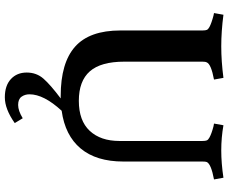

<svg xmlns="http://www.w3.org/2000/svg" viewBox="-95 -604 944 794"><g transform="rotate(90 377.0 -207.0)"><path d="M370 143Q370 162 380 176Q390 190 414 190Q438 190 469 171L489 204Q431 245 382.5 245Q334 245 307 220Q280 195 280 154.5Q280 114 305.5 85Q331 56 387 14H377Q240 14 173 -45.5Q106 -105 106 -233V-572Q106 -585 103.5 -590.5Q101 -596 92 -601Q75 -610 44 -618L34 -620L41 -659Q110 -650 171.5 -650Q233 -650 302 -659L309 -620Q245 -608 238 -590Q235 -585 235 -572V-249Q235 -152 275 -106.5Q315 -61 397 -61Q479 -61 521 -106Q563 -151 563 -229V-572Q563 -585 560.5 -590.5Q558 -596 549 -601Q533 -610 502 -618L491 -620L498 -659Q549 -650 602 -650Q655 -650 715 -659L722 -620Q658 -608 650 -590Q648 -585 648 -572V-245Q648 -133 594 -68.5Q540 -4 438 10Q370 84 370 143Z"/></g></svg>

Font: Buenard
Style: Bold
Weight: 700
Foundry: FontFuror
Version: Version 1.002 2011